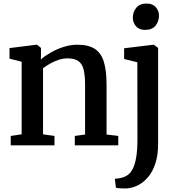

<svg xmlns="http://www.w3.org/2000/svg" viewBox="-20 -819 1007 1082"><path d="M102 -62V-471L33.5 -488.5V-548L185 -567H188.5L211 -549V-508.5L210 -483.5Q231.5 -503 264.8 -522.2Q298 -541.5 337.2 -554.2Q376.5 -567 416 -567Q478 -567 514 -543.8Q550 -520.5 565.2 -470.8Q580.5 -421 580.5 -341.5V-61L646.5 -53V0H401.5V-53L459.5 -61V-340Q459.5 -392.5 451.5 -425.8Q443.5 -459 422 -474.5Q400.5 -490 360.5 -490Q335 -490 309.5 -481.5Q284 -473 261.5 -460Q239 -447 222.5 -434.5V-62L287 -53V0H40.5V-53ZM692 243Q683.5 243 671 242.8Q658.5 242.5 647.8 241.5Q637 240.5 633 239L627.5 188.5Q634.5 188.5 649.5 186.2Q664.5 184 681 177.5Q709 167 725 138.2Q741 109.5 747.8 66.2Q754.5 23 754.5 -32.5L754 -468L679.5 -486.5V-547L844.5 -567H847L871 -549V-7.5Q871 54.5 856 100.8Q841 147 815.5 177.8Q790 208.5 758 224.8Q726 241 692 243ZM797.5 -650.5Q763.5 -650.5 746 -671.2Q728.5 -692 728.5 -719.5Q728.5 -751 747.8 -775Q767 -799 805.5 -799H806.5Q840.5 -799 858.2 -778.5Q876 -758 876 -730.5Q876 -699 856.8 -674.8Q837.5 -650.5 798.5 -650.5Z"/></svg>

Font: Merriweather 20pt SemiBold
Style: Regular
Weight: 600
Version: Version 2.100